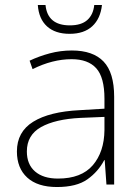

<svg xmlns="http://www.w3.org/2000/svg" viewBox="-20 -742 561 772"><path d="M269 -539Q354 -539 396.5 -494.5Q439 -450 439 -353V0H408L401 -98H399Q375 -52 331.5 -21Q288 10 209 10Q131 10 89.5 -28Q48 -66 48 -133Q48 -212 113.5 -252.5Q179 -293 300 -299L400 -305V-345Q400 -431 367 -467.5Q334 -504 268 -504Q191 -504 111 -464L99 -498Q137 -516 180 -527.5Q223 -539 269 -539ZM304 -268Q202 -263 145 -231Q88 -199 88 -133Q88 -81 121 -52.5Q154 -24 213 -24Q307 -24 353 -77.5Q399 -131 400 -219V-272ZM390 -722Q384 -667 351 -636.5Q318 -606 260 -606Q202 -606 169 -636Q136 -666 132 -722H163Q171 -640 261 -640Q307 -640 331 -661.5Q355 -683 359 -722Z"/></svg>

Font: Noto Sans Bengali UI ExtraLight
Style: Regular
Weight: 200
Designer: Jelle Bosma - Monotype Design Team
Foundry: Monotype Imaging Inc.
Version: Version 2.003; ttfautohint (v1.8.4.7-5d5b)